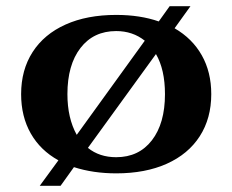

<svg xmlns="http://www.w3.org/2000/svg" viewBox="-20 -548 748 618"><path d="M660 -245Q660 -167 623 -109.5Q586 -52 517 -21Q448 10 354 10Q280 10 218 -10L175 50H108L168 -32Q110 -64 79 -118.5Q48 -173 48 -245Q48 -323 85 -380.5Q122 -438 191 -469Q260 -500 354 -500Q431 -500 491 -479L526 -528H593L542 -457Q599 -424 629.5 -370Q660 -316 660 -245ZM227 -114 446 -417Q407 -448 354 -448Q281 -448 239 -393.5Q197 -339 197 -245Q197 -168 227 -114ZM511 -245Q511 -324 482 -374L263 -72Q300 -42 354 -42Q427 -42 469 -96.5Q511 -151 511 -245Z"/></svg>

Font: Fahkwang
Style: Bold
Weight: 700
Designer: Suppakit Chalermlarp | Katatrad Co.,Ltd.
Foundry: Cadson Demak Co.,Ltd.
Version: Version 1.000; ttfautohint (v1.6)